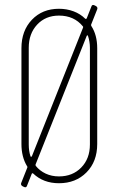

<svg xmlns="http://www.w3.org/2000/svg" viewBox="-20 -744 497 788"><path d="M379 -706 354 -643Q353 -641 355 -637Q379 -600 379 -546V-153Q379 -81 335 -36.5Q291 8 222 8Q158 8 116 -32Q112 -35 110 -30L91 18Q88 28 78 23L72 20Q64 15 67 7L92 -56Q94 -59 91 -62Q68 -100 68 -153V-546Q68 -618 111 -663Q154 -708 222 -708Q254 -708 282 -697.5Q310 -687 330 -667Q334 -665 336 -669L355 -717Q358 -727 368 -722L374 -719Q382 -714 379 -706ZM105 -103Q106 -100 108 -100.5Q110 -101 111 -103L321 -631Q322 -634 320 -636Q284 -680 222 -680Q167 -680 132.5 -643Q98 -606 98 -548V-151Q98 -124 105 -103ZM341 -597Q340 -599 338.5 -599Q337 -599 336 -597L126 -69Q125 -67 127 -63Q143 -43 167.5 -31.5Q192 -20 222 -20Q278 -20 313.5 -56.5Q349 -93 349 -151V-548Q349 -573 341 -597Z"/></svg>

Font: Barlow Condensed Thin
Style: Regular
Weight: 250
Width: 3
Designer: Jeremy Tribby
Foundry: Tribby Type
Version: Version 1.408